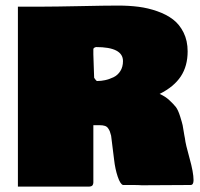

<svg xmlns="http://www.w3.org/2000/svg" viewBox="-20 -696 725 696"><path d="M44.9 -671.9H135.7Q177.7 -671.9 270 -673.8Q362.3 -675.8 408.2 -675.8Q447.8 -675.8 482.2 -671.4Q516.6 -667 550 -655.3Q583.5 -643.6 607.2 -625.5Q630.9 -607.4 645.5 -577.9Q660.2 -548.3 660.2 -509.8Q660.2 -456.5 635.3 -418.9Q610.4 -381.3 558.6 -355.5Q579.1 -346.7 594.2 -332.5Q609.4 -318.4 617.4 -308.1Q625.5 -297.9 633.1 -273.7Q640.6 -249.5 642.1 -241.9Q643.6 -234.4 648.4 -204.6Q649.9 -197.8 650.4 -194.3Q652.3 -174.8 667 -122.8Q681.6 -70.8 681.6 -43Q681.6 -25.4 670.9 -25.4Q641.6 -25.4 582.3 -24.9Q522.9 -24.4 494.1 -24.4Q482.4 -25.4 459 -25.4H425.8Q416 -28.3 406.7 -55.7Q397.5 -83 393.6 -117.2L382.8 -204.1Q379.9 -214.8 378.2 -219.5Q376.5 -224.1 372.1 -230.7Q367.7 -237.3 360.1 -239.7Q352.5 -242.2 340.8 -242.2H318.4V-46.9Q318.4 -45.4 318.4 -42.2Q318.4 -39.1 318.4 -37.8Q318.4 -36.6 318.4 -34.2Q318.4 -31.7 317.9 -30.5Q317.4 -29.3 316.9 -27.3Q316.4 -25.4 315.7 -24.7Q314.9 -23.9 313.7 -22.7Q312.5 -21.5 310.8 -21Q309.1 -20.5 306.9 -20Q304.7 -19.5 301.8 -19.5H44.9ZM321.3 -414.1Q322.3 -413.1 324.2 -409.9Q326.2 -406.7 328.1 -404.8Q330.1 -402.8 332 -402.3Q346.7 -402.3 361.3 -405.5Q376 -408.7 391.4 -416Q406.7 -423.3 416.3 -438.5Q425.8 -453.6 425.8 -474.6Q425.8 -525.4 328.1 -525.4Q318.4 -522.9 318.4 -517.6V-499Q318.4 -484.9 319.8 -456.5Q321.3 -428.2 321.3 -414.1Z"/></svg>

Font: Bowlby One SC
Style: Regular
Weight: 400
Width: 1
Version: Version 1.2